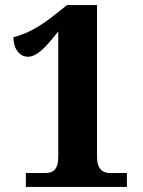

<svg xmlns="http://www.w3.org/2000/svg" viewBox="-20 -738 565 758"><path d="M82 0H481V-55H415C377 -55 363 -80 363 -119V-718H245L180 -667C117 -619 71 -601 33 -591C33 -543 59 -514 90 -514C127 -514 163 -554 210 -614V-119C210 -70 191 -55 159 -55H82Z"/></svg>

Font: Noto Serif Armenian SemiCondensed
Style: Bold
Weight: 700
Width: 4
Designer: Monotype Design Team
Foundry: Monotype Imaging Inc.
Version: Version 2.008